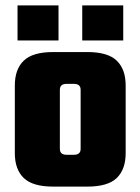

<svg xmlns="http://www.w3.org/2000/svg" viewBox="-20 -692 521 712"><path d="M177 -499H304Q380 -499 413 -467Q446 -435 446 -375V-124Q446 -64 413 -32Q380 0 304 0H177Q101 0 68 -32Q35 -64 35 -124V-375Q35 -435 68 -467Q101 -499 177 -499ZM279 -140V-359Q279 -381 254 -381H227Q202 -381 202 -359V-140Q202 -118 227 -118H254Q279 -118 279 -140ZM197 -672V-542H45V-672ZM437 -672V-542H285V-672Z"/></svg>

Font: Teko
Style: Bold
Weight: 700
Designer: Manushi Parikh, Jonny Pinhorn
Foundry: Indian Type Foundry
Version: Version 1.106;PS 1.0;hotconv 1.0.78;makeotf.lib2.5.61930; tt